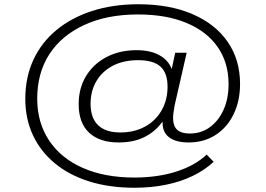

<svg xmlns="http://www.w3.org/2000/svg" viewBox="-20 -733 1249 903"><path d="M612 150Q495 150 400.5 120.5Q306 91 238.5 35.5Q171 -20 135 -97Q99 -174 99 -268Q99 -369 136.5 -450.5Q174 -532 244 -590.5Q314 -649 412 -681Q510 -713 631 -713Q778 -713 885.5 -666.5Q993 -620 1051 -536Q1109 -452 1109 -338Q1109 -258 1078.5 -195.5Q1048 -133 993.5 -98Q939 -63 867 -63Q807 -63 775 -87.5Q743 -112 745 -159L741 -157Q709 -113 658.5 -88Q608 -63 538 -63Q448 -63 399 -109Q350 -155 350 -243Q350 -318 384.5 -375Q419 -432 480.5 -464.5Q542 -497 623 -497Q686 -497 728.5 -474Q771 -451 787 -410H788L804 -485H858L801 -236Q797 -212 795.5 -200.5Q794 -189 794 -178Q794 -140 813.5 -122.5Q833 -105 872 -105Q927 -105 968 -135.5Q1009 -166 1032 -218Q1055 -270 1055 -337Q1055 -438 1004 -511.5Q953 -585 857.5 -625Q762 -665 629 -665Q482 -665 375 -615Q268 -565 211.5 -477Q155 -389 155 -269Q155 -157 210.5 -73Q266 11 369 56.5Q472 102 612 102Q721 102 809 74Q897 46 952 -6L985 28Q943 67 886 94.5Q829 122 760 136Q691 150 612 150ZM546 -110Q611 -110 661 -137Q711 -164 739.5 -213Q768 -262 768 -325Q768 -390 734.5 -420Q701 -450 630 -450Q562 -450 512 -424.5Q462 -399 434 -352.5Q406 -306 406 -245Q406 -178 441.5 -144Q477 -110 546 -110Z"/></svg>

Font: Nunito Sans 7pt Expanded ExtraLight
Style: Regular
Weight: 250
Width: 7
Designer: Vernon Adams
Foundry: Vernon Adams
Version: Version 3.101;gftools[0.9.27]